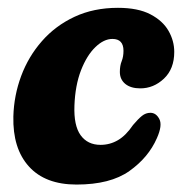

<svg xmlns="http://www.w3.org/2000/svg" viewBox="-20 -474 476 503"><path d="M274.5 -372Q252 -372 229.8 -350.5Q207.5 -329 192.2 -289.8Q177 -250.5 175 -197.5Q173 -145 191.2 -119.8Q209.5 -94.5 243.5 -94.5Q268 -94.5 289 -106.8Q310 -119 328.5 -146.5Q342 -162.5 352 -170.5Q362 -178.5 374 -178.5Q389 -178.5 397.5 -162Q406 -145.5 391 -112Q369 -61.5 319 -26Q269 9.5 180.5 9.5Q98.5 9.5 55.8 -37.8Q13 -85 15 -169Q16.5 -224 35.5 -275Q54.5 -326 89.8 -366.2Q125 -406.5 175.2 -430Q225.5 -453.5 289 -453.5Q341.5 -453.5 374 -436.5Q406.5 -419.5 421.5 -393.2Q436.5 -367 436.5 -338Q436.5 -293.5 409.5 -268Q382.5 -242.5 347.5 -242.5Q322.5 -242.5 308.2 -254.2Q294 -266 294 -285.5Q294 -302 298.8 -313.8Q303.5 -325.5 303.5 -341Q303.5 -372 274.5 -372Z"/></svg>

Font: Fraunces 144pt S100
Style: Bold Italic
Weight: 700
Italic angle: -16°
Version: Version 1.000; ttfautohint (v1.8.3)